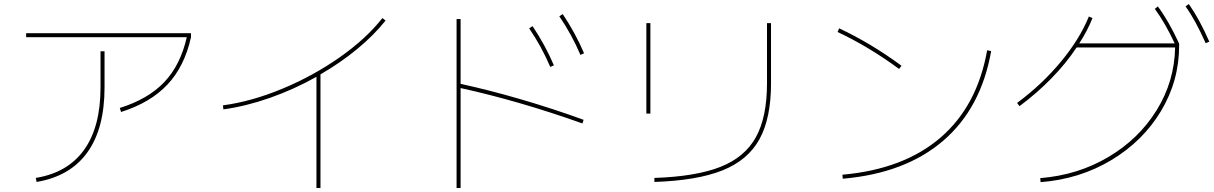

<svg xmlns="http://www.w3.org/2000/svg" viewBox="-20 -875 6040 955"><path d="M480 -440V-620H500V-440Q500 -236 414.5 -117Q329 2 162 30L158 10Q317 -16 398.5 -130Q480 -244 480 -440ZM110 -710H930V-690Q898 -545 813 -454.5Q728 -364 582 -318L576 -338Q717 -382 797.5 -467Q878 -552 909 -690H110Z M1882 -785 1898 -773Q1840 -700 1757 -631.5Q1674 -563 1574 -505V60H1554V-493Q1442 -430 1322 -388Q1202 -346 1091 -331L1089 -351Q1231 -370 1384 -433.5Q1537 -497 1669 -589.5Q1801 -682 1882 -785Z M2612 -734 2629 -745Q2693 -649 2735 -550L2717 -542Q2673 -645 2612 -734ZM2779 -805Q2843 -709 2885 -610L2867 -602Q2823 -705 2762 -794ZM2271 -437V60H2251V-780H2271V-458Q2413 -427 2571 -381Q2729 -335 2883 -279L2877 -261Q2562 -373 2271 -437Z M3795 -460V-760H3815V-460Q3815 -287 3757.5 -182.5Q3700 -78 3573.5 -27.5Q3447 23 3235 30V10Q3442 3 3563.5 -45Q3685 -93 3740 -193Q3795 -293 3795 -460ZM3195 -760H3215V-310H3195Z M4890 -625 4910 -621Q4860 -337 4671.5 -175Q4483 -13 4172 14L4170 -6Q4475 -33 4658 -190.5Q4841 -348 4890 -625ZM4154 -734Q4312 -660 4464 -548L4452 -532Q4303 -642 4146 -716Z M5825 -639H5335Q5282 -559 5209 -484.5Q5136 -410 5051 -347L5039 -363Q5162 -454 5256 -567Q5350 -680 5396 -793L5414 -785Q5389 -722 5348 -659H5823Q5776 -760 5724 -831L5739 -843Q5793 -771 5845 -658V-649Q5845 -473 5755 -323Q5665 -173 5507.5 -78.5Q5350 16 5156 31L5154 11Q5341 -4 5493 -94Q5645 -184 5733.5 -327.5Q5822 -471 5825 -639ZM5893 -855Q5946 -780 5995 -668L5977 -660Q5926 -775 5877 -843Z"/></svg>

Font: Enso Thin
Style: Regular
Weight: 100
Designer: Coji Morishita
Foundry: UNDERFOREST DESIGN
Version: Version 1.000